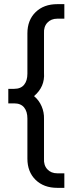

<svg xmlns="http://www.w3.org/2000/svg" viewBox="-20 -765 357 925"><path d="M112 -1V-194Q112 -228 96 -247.5Q80 -267 48 -267H20V-337H48Q80 -337 96 -356.5Q112 -376 112 -410V-604Q112 -668 151.5 -706.5Q191 -745 256 -745H290V-675H256Q226 -675 208 -655.5Q190 -636 192 -604V-414Q197 -347 144 -302Q168 -282 180.5 -253Q193 -224 192 -192V-1Q190 31 208 50.5Q226 70 256 70H290V140H256Q191 140 151.5 101.5Q112 63 112 -1Z"/></svg>

Font: Evergrow Sans 
Style: Regular
Weight: 400
Foundry: 10Web
Version: Version 1.000